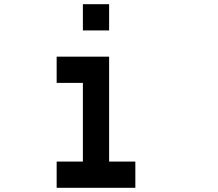

<svg xmlns="http://www.w3.org/2000/svg" viewBox="-20 -895 1040 915"><path d="M375 -875H500V-750H375ZM250 -625H500V-125H625V0H250V-125H375V-500H250Z"/></svg>

Font: Dogica
Style: Regular
Weight: 400
Monospace: yes
Designer: Roberto Mocci
Version: Version 001.012